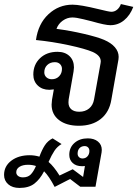

<svg xmlns="http://www.w3.org/2000/svg" viewBox="-110 -609 676 945"><path d="M168 -467Q236 -458 302.5 -442.5Q369 -427 402 -413Q437 -398 455.5 -376.5Q474 -355 474 -329Q474 -320 473 -316L438 -118Q428 -57 386 -23.5Q344 10 278 10Q217 10 180.5 -18Q144 -46 144 -94Q144 -102 146 -118L155 -169Q141 -167 133 -167Q98 -167 76 -188Q54 -209 54 -242Q54 -291 87 -322.5Q120 -354 173 -354Q210 -354 232 -333Q254 -312 254 -277Q254 -271 252 -257L228 -120Q227 -115 227 -105Q227 -83 241 -71Q255 -59 280 -59Q309 -59 328.5 -75Q348 -91 353 -120L385 -298Q386 -301 386 -307Q386 -335 347 -353Q310 -369 229 -386.5Q148 -404 67 -412Q78 -492 128.5 -539Q179 -586 247 -586Q285 -586 375 -564Q427 -551 438 -551Q454 -551 466.5 -561.5Q479 -572 485 -589L546 -575Q530 -533 500.5 -509Q471 -485 433 -485Q408 -485 342 -504Q334 -506 299.5 -514.5Q265 -523 246 -523Q221 -523 199 -507.5Q177 -492 168 -467ZM195 -270Q195 -284 185.5 -293.5Q176 -303 160 -303Q137 -303 122.5 -289Q108 -275 108 -253Q108 -238 118.5 -228.5Q129 -219 145 -219Q167 -219 181 -233.5Q195 -248 195 -270ZM391 129Q391 137 390 141L360 310H285L235 272L159 311Q131 258 107 234Q87 273 59.5 294.5Q32 316 -14 316Q-49 316 -69.5 298Q-90 280 -90 252Q-90 209 -54.5 182Q-19 155 36 155Q60 155 84 162Q96 129 110.5 106.5Q125 84 149 72L193 100Q172 112 158 133Q144 154 129 188Q155 210 183 255L248 224L299 262L308 208Q307 209 293 209Q265 209 248 193.5Q231 178 231 153Q231 117 256.5 94.5Q282 72 322 72Q353 72 372 87.5Q391 103 391 129ZM330 134Q330 123 323.5 116.5Q317 110 307 110Q291 110 281.5 120Q272 130 272 147Q272 158 279 164.5Q286 171 296 171Q311 171 320.5 160.5Q330 150 330 134ZM67 208Q49 202 28 202Q2 202 -14 212Q-30 222 -30 239Q-30 250 -21 257Q-12 264 3 264Q27 264 41 250Q55 236 67 208Z"/></svg>

Font: Sarabun
Style: Italic
Weight: 400
Italic angle: -10°
Designer: Suppakit Chalermlarp | Katatrad Co.,Ltd.
Foundry: Cadson Demak Co.,Ltd.
Version: Version 1.000; ttfautohint (v1.6)